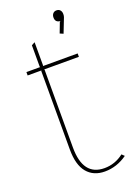

<svg xmlns="http://www.w3.org/2000/svg" viewBox="-167 -947 713 1021"><g transform="rotate(-20 189.5 -437.0)"><path d="M355 -45.9 369.1 -32.2Q310.1 9.8 242.2 9.8Q178.2 9.8 142.1 -33.4Q106 -76.7 106 -164.1V-607.9L107.9 -610.8H29.8V-629.9H107.9L106 -632.8V-753.9L125 -764.2V-632.8L123 -629.9H319.8V-610.8H123L125 -607.9V-168Q125 -7.8 246.1 -7.8Q306.2 -7.8 355 -45.9ZM319.8 -853Q319.8 -842.3 316.9 -835L285.2 -753.9L266.1 -762.2L288.1 -819.8L293 -823.2Q264.2 -824.7 264.2 -853Q264.2 -866.7 271.7 -875.2Q279.3 -883.8 292 -883.8Q305.2 -883.8 312.5 -875.2Q319.8 -866.7 319.8 -853Z"/></g></svg>

Font: Sinkin Sans 100 Thin
Style: Regular
Weight: 100
Designer: Keith Bates
Foundry: K-Type
Version: Sinkin Sans (version 1.0)  by Keith Bates   •   © 2014   www